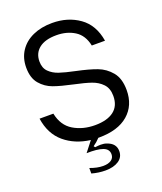

<svg xmlns="http://www.w3.org/2000/svg" viewBox="-175 -884 1023 1215"><g transform="rotate(-20 336.5 -276.5)"><path d="M304 50 311 59Q335 56 349 56Q372 56 387 62Q446 81 446 134Q446 175 412 197.5Q378 220 323 220Q277 220 231 207V170Q279 188 319 188Q353 188 373 174.5Q393 161 393 136Q393 101 356 87.5Q319 74 247 76L301 7Q198 -6 128 -65Q58 -124 42 -231H135Q152 -147 214.5 -109.5Q277 -72 359 -72Q441 -72 485.5 -106Q530 -140 530 -207Q530 -258 502 -287.5Q474 -317 432 -331.5Q390 -346 319 -361Q239 -378 190 -395.5Q141 -413 107 -453Q73 -493 73 -563Q73 -627 104.5 -674.5Q136 -722 192.5 -747.5Q249 -773 323 -773Q428 -773 505 -718.5Q582 -664 600 -553H511Q496 -626 444 -658.5Q392 -691 322 -691Q246 -691 205.5 -659Q165 -627 165 -571Q165 -527 190.5 -501.5Q216 -476 254.5 -463Q293 -450 360 -436Q445 -418 497 -398.5Q549 -379 585.5 -335Q622 -291 622 -213Q622 -110 552.5 -50Q483 10 355 10H350Q331 31 304 50Z"/></g></svg>

Font: Open Sauce One
Style: Regular
Weight: 400
Designer: Alfredo Marco Pradil
Foundry: Creative Sauce Fz LLC
Version: Version 1.477